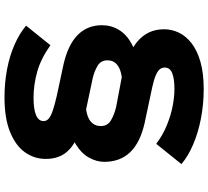

<svg xmlns="http://www.w3.org/2000/svg" viewBox="-56 -700 925 853"><g transform="rotate(90 406.5 -273.5)"><path d="M519 -119 450 -192Q478 -194 498 -201.5Q518 -209 529 -223.5Q540 -238 540 -259Q540 -289 514.5 -304Q489 -319 455 -327L323 -352Q274 -362 235 -379Q196 -396 167.5 -419Q139 -442 124.5 -472Q110 -502 110 -540Q110 -574 125 -605.5Q140 -637 172 -662Q204 -687 254.5 -701.5Q305 -716 376 -716Q442 -716 505 -704Q568 -692 621 -669.5Q674 -647 709 -617L619 -505Q581 -534 537 -552Q493 -570 451.5 -578Q410 -586 375 -586Q330 -586 305 -576Q280 -566 280 -543Q280 -532 286.5 -522.5Q293 -513 312.5 -504Q332 -495 369 -487L529 -453Q615 -433 657 -388.5Q699 -344 699 -274Q699 -240 680 -206Q661 -172 621.5 -148Q582 -124 519 -119ZM413 169Q347 169 287 157.5Q227 146 177.5 124Q128 102 94 73L181 -35Q240 7 298 23.5Q356 40 416 40Q464 40 491 29Q518 18 518 -5Q518 -17 508 -26.5Q498 -36 474 -44.5Q450 -53 407 -63L267 -93Q179 -113 135.5 -156Q92 -199 92 -264Q92 -305 112.5 -339Q133 -373 174 -395.5Q215 -418 278 -424L348 -354Q316 -353 294 -345.5Q272 -338 260 -324Q248 -310 248 -288Q248 -259 272.5 -244.5Q297 -230 327 -223L473 -192Q550 -175 596.5 -151.5Q643 -128 664.5 -95Q686 -62 686 -14Q686 36 657 77.5Q628 119 567 144Q506 169 413 169Z"/></g></svg>

Font: Lexend Tera
Style: Bold
Weight: 700
Designer: Bonnie Shaver-Troup, Thomas Jockin
Foundry: Lexend
Version: Version 1.007